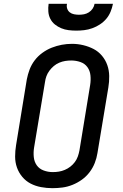

<svg xmlns="http://www.w3.org/2000/svg" viewBox="-20 -975 640 1003"><path d="M254 8Q224 8 194.5 2.5Q165 -3 140 -16Q115 -29 96.5 -51Q78 -73 68.5 -100Q59 -127 59 -157Q59 -187 64 -217L120 -560Q125 -586 134.5 -611.5Q144 -637 161 -659.5Q178 -682 201.5 -699Q225 -716 250.5 -726Q276 -736 302.5 -741Q329 -746 356 -746Q386 -746 415 -739Q444 -732 469 -719Q494 -706 512.5 -684Q531 -662 540.5 -635Q550 -608 550.5 -578Q551 -548 546 -518L489 -175Q485 -149 475 -123.5Q465 -98 448 -75.5Q431 -53 408 -36.5Q385 -20 359 -9.5Q333 1 306.5 4.5Q280 8 254 8ZM255 -76Q255 -76 255.5 -76Q256 -76 256 -76Q272 -76 287.5 -78.5Q303 -81 318.5 -87.5Q334 -94 347.5 -104.5Q361 -115 371 -128.5Q381 -142 386.5 -157.5Q392 -173 395 -189L451 -531Q455 -556 452.5 -581Q450 -606 436.5 -624.5Q423 -643 400 -651Q377 -659 352 -659Q336 -659 320.5 -656.5Q305 -654 289.5 -647.5Q274 -641 261 -630Q248 -619 238 -605.5Q228 -592 222.5 -577Q217 -562 215 -546L158 -204Q154 -179 156.5 -154.5Q159 -130 172 -111.5Q185 -93 208 -84.5Q231 -76 255 -76ZM379 -815Q358 -815 338 -817.5Q318 -820 300 -827.5Q282 -835 267 -847Q252 -859 243 -876.5Q234 -894 232.5 -914.5Q231 -935 234 -955H330Q327 -942 331 -930Q335 -918 344.5 -910.5Q354 -903 367 -900.5Q380 -898 392 -898Q406 -898 419 -900.5Q432 -903 444 -910.5Q456 -918 464 -930Q472 -942 474 -955H570Q566 -934 557.5 -913.5Q549 -893 535 -876.5Q521 -860 502 -847.5Q483 -835 462 -827.5Q441 -820 420 -817.5Q399 -815 379 -815Z"/></svg>

Font: Iosevka Curly Slab MdExObl
Style: Regular
Weight: 500
Width: 7
Italic angle: -9°
Monospace: yes
Designer: Belleve Invis
Foundry: Belleve Invis
Version: Version 11.1.0; ttfautohint (v1.8.3)